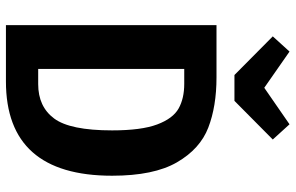

<svg xmlns="http://www.w3.org/2000/svg" viewBox="-190 -782 972 631"><g transform="rotate(90 295.5 -466.0)"><path d="M557 -349Q557 0 247 0H62V-692H234Q329 -692 399 -665Q469 -638 513 -562Q557 -486 557 -349ZM206 -586V-106H256Q330 -106 369 -158.5Q408 -211 408 -349Q408 -445 388.5 -497Q369 -549 336 -567.5Q303 -586 255 -586ZM438 -877 311 -751H226L99 -877L149 -932L268 -849L388 -932Z"/></g></svg>

Font: Fira Sans Condensed SemiBold
Style: Regular
Weight: 600
Width: 3
Designer: bBox Type GmbH & Carrois Corporate GbR & Edenspiekermann AG
Foundry: bBox Type GmbH & Carrois Corporate GbR & Edenspiekermann AG
Version: Version 4.301